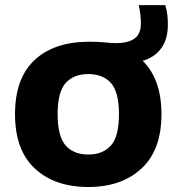

<svg xmlns="http://www.w3.org/2000/svg" viewBox="-20 -718 688 748"><path d="M324 10.5Q193.5 10.5 116 -61.2Q38.5 -133 38.5 -273Q38.5 -413 114.8 -484.2Q191 -555.5 329 -555.5Q363.5 -555.5 388.5 -552.8Q413.5 -550 433 -550Q479 -550 504 -567.8Q529 -585.5 529 -628Q529 -658 520.5 -698H624Q630 -677 632 -659Q634 -641 634 -622.5Q634 -565 608 -529.8Q582 -494.5 536 -481Q609 -409 609 -273Q609 -133.5 531.2 -61.5Q453.5 10.5 324 10.5ZM324 -116Q380.5 -116 412 -151Q443.5 -186 443.5 -272.5Q443.5 -360 412 -394.8Q380.5 -429.5 324 -429.5Q267.5 -429.5 236 -394.8Q204.5 -360 204.5 -273.5Q204.5 -186.5 235.8 -151.2Q267 -116 324 -116Z"/></svg>

Font: Encode Sans SmExp
Style: Bold
Weight: 700
Width: 6
Designer: Multiple Designers
Foundry: Impallari Type
Version: Version 3.002; ttfautohint (v1.8.3) -l 8 -r 50 -G 200 -x 14 